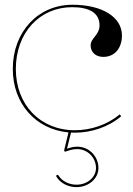

<svg xmlns="http://www.w3.org/2000/svg" viewBox="-20 -542 545 788"><path d="M277.5 -522.5C136.5 -522.5 32.5 -412 32.5 -259C32.5 -116 127 -11 261 1.5L243.5 74C243.5 74.5 243 75.5 243.5 77C244 79 246 81 249.5 80C265 75 276 70 297.5 70C338.5 70 374 104 374 148C374 184 340 216 294 216C262.5 216 234 201 220 178C219.5 177 216.5 174.5 213 176.5C209.5 178.5 211 182 211.5 183C227.5 210 260 226 294 226C344 226 384 190.5 384 148C384 98.5 344.5 60 297.5 60C279.5 60 268.5 64 255 68L271.5 2C277 2.5 282 2.5 287.5 2.5C353.5 2.5 424 -19.5 477.5 -65L471 -72.5C419.5 -29 351.5 -7.5 287.5 -7.5C145 -7.5 45 -112 45 -259C45 -407 142 -512.5 276 -512.5C342.5 -512.5 388.5 -491.5 388.5 -438C388.5 -397.5 352 -386.5 352 -355.5C352 -327.5 373 -308.5 404 -308.5C450 -308.5 480.5 -343.5 480.5 -396.5C480.5 -472 399.5 -522.5 277.5 -522.5Z"/></svg>

Font: ZnikomitNo24
Style: Regular
Weight: 500
Designer: gluk
Foundry: gluk
Version: Version 0.55